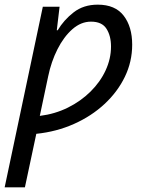

<svg xmlns="http://www.w3.org/2000/svg" viewBox="-42 -565 629 825"><path d="M-22 240 142 -536H214L202 -435H206Q232 -479 274.5 -512Q317 -545 378 -545Q453 -545 489.5 -497.5Q526 -450 526 -373Q526 -300 494.5 -235Q463 -170 407 -118Q351 -66 276 -32.5Q201 1 114 10L65 240ZM129 -67Q194 -75 249.5 -102.5Q305 -130 347 -171.5Q389 -213 412 -263Q435 -313 435 -365Q435 -411 415.5 -441.5Q396 -472 349 -472Q306 -472 269 -439.5Q232 -407 205 -353.5Q178 -300 165 -237Z"/></svg>

Font: Noto Sans IKEA
Style: Italic
Weight: 400
Italic angle: -12°
Designer: Monotype Design Team
Foundry: Monotype Imaging Inc.
Version: Version 2.001